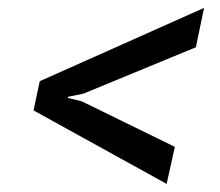

<svg xmlns="http://www.w3.org/2000/svg" viewBox="-20 -595 551 481"><path d="M189 -360.4 150.4 -352.5 149.9 -349.6 184.6 -341.3 418 -227.1 397.5 -134.3 64 -318.4 79.6 -391.6 491.2 -575.2 470.7 -476.6Z"/></svg>

Font: Ufes Sans
Style: Italic
Weight: 400
Designer: Ricardo Esteves & Filipe Motta
Foundry: ProDesignUfes - Ricardo Esteves, Filipe Motta
Version: Version 2.0